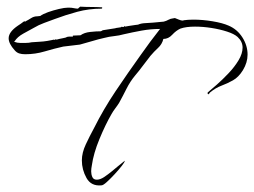

<svg xmlns="http://www.w3.org/2000/svg" viewBox="-20 -525 764 577"><path d="M285 32Q254 35 240 10Q226 -15 226 -43Q226 -66 238 -91.5Q250 -117 262 -139Q291 -197 328 -252Q365 -307 403 -360Q417 -380 431.5 -399.5Q446 -419 461 -438Q433 -438 405.5 -433Q378 -428 352 -422Q338 -418 323 -416.5Q308 -415 293 -411Q275 -407 257 -401.5Q239 -396 220 -391L170 -385Q143 -379 114.5 -370.5Q86 -362 56 -362Q45 -362 37.5 -364.5Q30 -367 24 -374Q6 -394 6 -410Q6 -429 34 -448Q39 -451 43 -454Q47 -457 51 -460Q52 -460 52.5 -460.5Q53 -461 54 -461Q55 -461 55.5 -460.5Q56 -460 57 -460V-461Q65 -465 73.5 -470.5Q82 -476 92 -476Q94 -476 96.5 -476.5Q99 -477 101 -477Q109 -483 124.5 -488.5Q140 -494 157 -498Q174 -502 184 -502H188Q195 -502 202 -500.5Q209 -499 215 -499V-500L221 -505Q238 -504 254.5 -504Q271 -504 287 -503V-500H286V-499Q247 -499 212 -489.5Q177 -480 145 -468Q129 -462 112.5 -456Q96 -450 81 -441Q68 -434 50 -424Q32 -414 24 -401H23V-399H24Q32 -396 40.5 -396Q49 -396 57 -396Q62 -396 66.5 -396.5Q71 -397 75 -398Q86 -399 98 -399.5Q110 -400 122 -402L138 -405Q142 -407 142 -405H144L145 -406V-408L147 -406H148Q152 -406 158 -408Q163 -409 168 -410Q173 -411 177 -412Q182 -415 187.5 -415Q193 -415 199 -415V-418Q205 -418 210.5 -418.5Q216 -419 222 -419Q233 -427 251 -429Q269 -431 283 -431Q284 -432 286 -432.5Q288 -433 288 -434L326 -440Q328 -441 336.5 -442Q345 -443 345 -444L346 -445Q347 -445 347 -444.5Q347 -444 348 -444H352L355 -447Q355 -446 355.5 -446Q356 -446 356 -445L367 -447L387 -450Q389 -450 391.5 -450.5Q394 -451 395 -451Q404 -455 417 -455.5Q430 -456 440 -457L472 -460Q480 -462 486 -465.5Q492 -469 501 -470Q505 -470 505 -471Q511 -469 517.5 -466Q524 -463 531 -463V-464Q538 -465 545.5 -465.5Q553 -466 561 -466Q589 -466 619 -461Q649 -456 667 -448Q693 -437 708.5 -412.5Q724 -388 724 -361Q724 -337 710 -314Q697 -293 680 -283.5Q663 -274 645.5 -267.5Q628 -261 611 -247Q610 -245 607 -242H605V-243H604V-247Q615 -256 632 -271Q649 -286 667 -305Q685 -324 697 -344Q709 -364 709 -382Q709 -400 694 -414Q684 -423 662.5 -430Q641 -437 615.5 -441Q590 -445 566 -445Q539 -445 522 -439Q509 -433 497.5 -420.5Q486 -408 471 -408Q467 -392 455 -381Q443 -370 432 -357Q420 -342 409 -327Q398 -312 386 -298Q371 -280 360 -258Q349 -236 338 -216Q333 -208 326.5 -199.5Q320 -191 315 -182Q297 -151 279 -107.5Q261 -64 256 -28Q254 -18 254 -10Q254 -1 257.5 7Q261 15 271 15Q281 15 293 7Q305 -1 316.5 -10.5Q328 -20 334 -25L355 -42Q355 -38 346 -26.5Q337 -15 324.5 -1.5Q312 12 301 22Q290 32 285 32Z"/></svg>

Font: Qwitcher Grypen
Style: Regular
Weight: 400
Designer: Robert E. Leuschke
Foundry: Robert E. Leuschke
Version: Version 1.100; ttfautohint (v1.8.3)